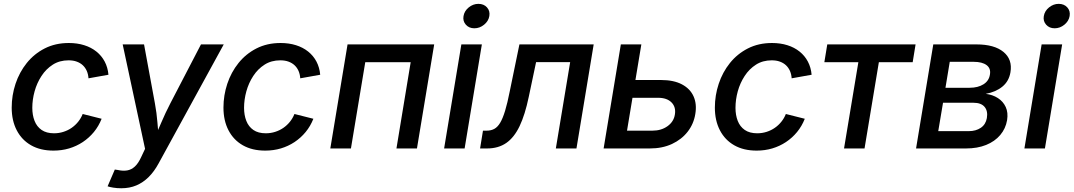

<svg xmlns="http://www.w3.org/2000/svg" viewBox="-20 -774 5598 1001"><path d="M258.8 11.2Q190.9 11.2 142.3 -16.4Q93.8 -43.9 67.4 -94.5Q41 -145 41 -212.9Q41 -276.9 61 -337.2Q81.1 -397.5 119.4 -445.3Q157.7 -493.2 213.1 -521.5Q268.6 -549.8 338.9 -549.8Q382.8 -549.8 419.2 -538.3Q455.6 -526.9 482.7 -505.1Q509.8 -483.4 525.9 -452.9Q542 -422.4 545.4 -384.3L441.4 -365.7Q439.9 -387.2 432.4 -404.3Q424.8 -421.4 411.9 -433.6Q398.9 -445.8 380.4 -452.6Q361.8 -459.5 337.4 -459.5Q290.5 -459.5 255.4 -437Q220.2 -414.6 196.3 -377.9Q172.4 -341.3 160.4 -297.9Q148.4 -254.4 148.4 -211.9Q148.4 -173.8 160.2 -143.8Q171.9 -113.8 197 -96.4Q222.2 -79.1 261.7 -79.1Q287.6 -79.1 311 -86.7Q334.5 -94.2 353.8 -107.7Q373 -121.1 387.7 -139.4Q402.3 -157.7 411.1 -179.7L509.8 -154.8Q494.6 -116.2 469.5 -85.7Q444.3 -55.2 411.6 -33.4Q378.9 -11.7 340.3 -0.2Q301.8 11.2 258.8 11.2Z M541 197.3 578.6 109.9 594.7 112.3Q621.1 118.2 643.1 114.5Q665 110.8 683.1 94.2Q701.2 77.6 716.3 44.4L736.3 2L619.6 -542.5H731L787.6 -235.4Q796.9 -185.1 800.8 -135Q804.7 -85 810.1 -35.6H777.8Q799.8 -85 821 -135.3Q842.3 -185.5 868.2 -235.4L1027.8 -542.5H1146.5L807.1 77.6Q784.2 120.1 755.1 148.9Q726.1 177.7 690.9 192.6Q655.8 207.5 612.3 207.5Q589.8 207.5 570.6 204.3Q551.3 201.2 541 197.3Z M1362.8 11.2Q1294.9 11.2 1246.3 -16.4Q1197.8 -43.9 1171.4 -94.5Q1145 -145 1145 -212.9Q1145 -276.9 1165 -337.2Q1185.1 -397.5 1223.4 -445.3Q1261.7 -493.2 1317.1 -521.5Q1372.6 -549.8 1442.9 -549.8Q1486.8 -549.8 1523.2 -538.3Q1559.6 -526.9 1586.7 -505.1Q1613.8 -483.4 1629.9 -452.9Q1646 -422.4 1649.4 -384.3L1545.4 -365.7Q1543.9 -387.2 1536.4 -404.3Q1528.8 -421.4 1515.9 -433.6Q1502.9 -445.8 1484.4 -452.6Q1465.8 -459.5 1441.4 -459.5Q1394.5 -459.5 1359.4 -437Q1324.2 -414.6 1300.3 -377.9Q1276.4 -341.3 1264.4 -297.9Q1252.4 -254.4 1252.4 -211.9Q1252.4 -173.8 1264.2 -143.8Q1275.9 -113.8 1301 -96.4Q1326.2 -79.1 1365.7 -79.1Q1391.6 -79.1 1415 -86.7Q1438.5 -94.2 1457.8 -107.7Q1477.1 -121.1 1491.7 -139.4Q1506.3 -157.7 1515.1 -179.7L1613.8 -154.8Q1598.6 -116.2 1573.5 -85.7Q1548.3 -55.2 1515.6 -33.4Q1482.9 -11.7 1444.3 -0.2Q1405.8 11.2 1362.8 11.2Z M2243.7 -542.5 2153.8 0H2046.9L2121.1 -449.7H1884.3L1809.6 0H1702.1L1792 -542.5Z M2295.4 0 2385.3 -542.5H2492.2L2402.3 0ZM2453.1 -626.5Q2425.3 -626.5 2408.7 -645.3Q2392.1 -664.1 2396.5 -689.9Q2400.9 -716.8 2423.8 -735.4Q2446.8 -753.9 2474.1 -753.9Q2502.4 -753.9 2519 -735.4Q2535.6 -716.8 2531.2 -690.4Q2526.9 -664.1 2503.9 -645.3Q2481 -626.5 2453.1 -626.5Z M2482.9 0 2498 -92.8H2517.1Q2540 -92.8 2557.1 -102.1Q2574.2 -111.3 2587.6 -133.8Q2601.1 -156.2 2613.3 -196.3Q2625.5 -236.3 2637.7 -298.3L2688 -542.5H3075.2L2985.4 0H2877.9L2952.6 -450.2H2774.9L2736.8 -269.5Q2717.3 -175.8 2689 -116.5Q2660.6 -57.1 2619.4 -28.6Q2578.1 0 2519 0Z M3267.1 -356.9H3425.8Q3492.2 -356.9 3535.2 -334.2Q3578.1 -311.5 3595.9 -271.7Q3613.8 -231.9 3605 -179.7Q3596.7 -127.9 3565.2 -87.4Q3533.7 -46.9 3483.4 -23.4Q3433.1 0 3367.2 0H3127L3216.8 -542.5H3323.7L3249 -92.8H3381.3Q3427.7 -92.8 3460.2 -116.2Q3492.7 -139.6 3498.5 -176.8Q3504.9 -215.8 3481 -240Q3457 -264.2 3411.1 -264.2H3251.5Z M3924.8 11.2Q3856.9 11.2 3808.3 -16.4Q3759.8 -43.9 3733.4 -94.5Q3707 -145 3707 -212.9Q3707 -276.9 3727.1 -337.2Q3747.1 -397.5 3785.4 -445.3Q3823.7 -493.2 3879.2 -521.5Q3934.6 -549.8 4004.9 -549.8Q4048.8 -549.8 4085.2 -538.3Q4121.6 -526.9 4148.7 -505.1Q4175.8 -483.4 4191.9 -452.9Q4208 -422.4 4211.4 -384.3L4107.4 -365.7Q4106 -387.2 4098.4 -404.3Q4090.8 -421.4 4077.9 -433.6Q4064.9 -445.8 4046.4 -452.6Q4027.8 -459.5 4003.4 -459.5Q3956.5 -459.5 3921.4 -437Q3886.2 -414.6 3862.3 -377.9Q3838.4 -341.3 3826.4 -297.9Q3814.5 -254.4 3814.5 -211.9Q3814.5 -173.8 3826.2 -143.8Q3837.9 -113.8 3863 -96.4Q3888.2 -79.1 3927.7 -79.1Q3953.6 -79.1 3977.1 -86.7Q4000.5 -94.2 4019.8 -107.7Q4039.1 -121.1 4053.7 -139.4Q4068.4 -157.7 4077.1 -179.7L4175.8 -154.8Q4160.6 -116.2 4135.5 -85.7Q4110.4 -55.2 4077.6 -33.4Q4044.9 -11.7 4006.3 -0.2Q3967.8 11.2 3924.8 11.2Z M4380.4 0 4455.1 -449.7H4277.8L4293 -542.5H4753.4L4738.3 -449.7H4562L4487.3 0Z M4755.9 0 4845.7 -542.5H5070.8Q5164.1 -542.5 5211.7 -503.2Q5259.3 -463.9 5248 -397Q5240.2 -350.6 5206.1 -322.5Q5171.9 -294.4 5119.1 -284.7Q5155.3 -280.3 5182.6 -262.7Q5210 -245.1 5223.4 -216.1Q5236.8 -187 5230.5 -147.5Q5223.1 -103.5 5194.8 -70.1Q5166.5 -36.6 5121.1 -18.3Q5075.7 0 5016.1 0ZM4871.6 -90.3H5030.8Q5067.9 -90.3 5093.5 -107.7Q5119.1 -125 5125 -158.2Q5131.3 -194.8 5113.3 -216.6Q5095.2 -238.3 5055.2 -238.3H4896.5ZM4909.2 -316.4H5035.2Q5078.6 -316.4 5107.4 -334.5Q5136.2 -352.5 5141.1 -385.7Q5146.5 -417.5 5123.5 -434.6Q5100.6 -451.7 5056.2 -451.7H4931.6Z M5320.8 0 5410.6 -542.5H5517.6L5427.7 0ZM5478.5 -626.5Q5450.7 -626.5 5434.1 -645.3Q5417.5 -664.1 5421.9 -689.9Q5426.3 -716.8 5449.2 -735.4Q5472.2 -753.9 5499.5 -753.9Q5527.8 -753.9 5544.4 -735.4Q5561 -716.8 5556.6 -690.4Q5552.2 -664.1 5529.3 -645.3Q5506.3 -626.5 5478.5 -626.5Z"/></svg>

Font: Inter 16pt Medium
Style: Italic
Weight: 500
Italic angle: -9.3988°
Version: Version 4.001;git-66647c0bb